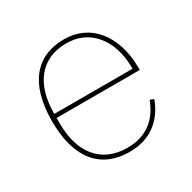

<svg xmlns="http://www.w3.org/2000/svg" viewBox="-124 -643 781 780"><g transform="rotate(-30 266.5 -253.0)"><path d="M272 12C139 12 60 -77 60 -253C60 -428 137 -518 268 -518C329 -518 380 -494 416 -450C452 -406 473 -343 473 -266V-256H83V-229C83 -92 151 -7 272 -7C357 -7 416 -48 447 -131L465 -124C434 -40 369 12 272 12ZM268 -499C149 -499 83 -414 83 -277V-275H450V-279C450 -346 432 -400 400 -439C368 -478 323 -499 268 -499Z"/></g></svg>

Font: Plexus Sans Thin
Style: Regular
Weight: 250
Version: Version 2.001;PS 002.001;hotconv 1.0.70;makeotf.lib2.5.58329